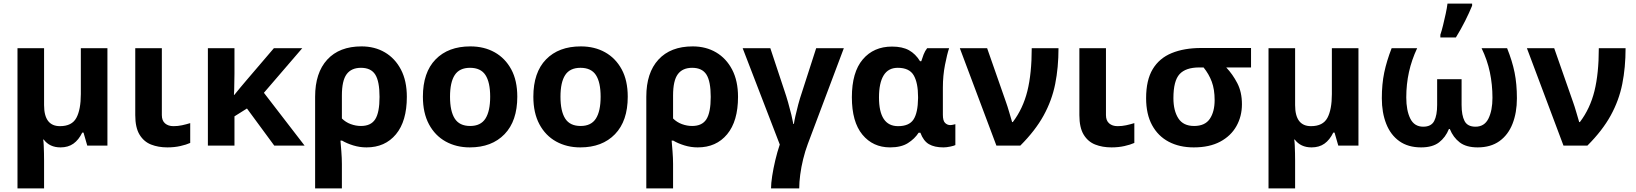

<svg xmlns="http://www.w3.org/2000/svg" viewBox="-20 -816 9169 1076"><path d="M582 -546V0H469L448 -73H441Q421 -32 391.5 -11Q362 10 319 10Q258 10 225 -34H222Q224 -24 225 -2.5Q226 19 226.5 42.5Q227 66 227 84V240H78V-546H227V-227Q227 -109 316 -109Q383 -109 408 -155.5Q433 -202 433 -289V-546Z M887 -546V-171Q887 -140 905 -124.5Q923 -109 952 -109Q977 -109 1000 -114Q1023 -119 1046 -126V-15Q1024 -5 990.5 2.5Q957 10 918 10Q867 10 826.5 -6Q786 -22 762 -61.5Q738 -101 738 -171V-546Z M1674 -546 1459 -296 1687 0H1517L1364 -208L1294 -164V0H1145V-546H1294V-403Q1293 -373 1293 -343Q1293 -313 1291 -284H1293Q1310 -305 1327 -325.5Q1344 -346 1362 -367L1515 -546Z M2260 -273Q2260 -137 2199 -63.5Q2138 10 2034 10Q1996 10 1960 -1Q1924 -12 1897 -28H1888Q1890 -5 1893 33Q1896 71 1896 103V240H1746V-274Q1746 -408 1814 -482Q1882 -556 2006 -556Q2080 -556 2137 -522.5Q2194 -489 2227 -426Q2260 -363 2260 -273ZM2003 -436Q1949 -436 1922.5 -400Q1896 -364 1896 -281V-152Q1917 -131 1945.5 -120.5Q1974 -110 2003 -110Q2059 -110 2083 -148Q2107 -186 2107 -273Q2107 -360 2083 -398Q2059 -436 2003 -436Z M2879 -274Q2879 -138 2807.5 -64Q2736 10 2613 10Q2537 10 2477.5 -23Q2418 -56 2384 -119.5Q2350 -183 2350 -274Q2350 -410 2421 -483Q2492 -556 2616 -556Q2693 -556 2752 -523Q2811 -490 2845 -427.5Q2879 -365 2879 -274ZM2502 -274Q2502 -193 2528.5 -151.5Q2555 -110 2615 -110Q2674 -110 2700.5 -151.5Q2727 -193 2727 -274Q2727 -355 2700.5 -395.5Q2674 -436 2614 -436Q2555 -436 2528.5 -395.5Q2502 -355 2502 -274Z M3498 -274Q3498 -138 3426.5 -64Q3355 10 3232 10Q3156 10 3096.5 -23Q3037 -56 3003 -119.5Q2969 -183 2969 -274Q2969 -410 3040 -483Q3111 -556 3235 -556Q3312 -556 3371 -523Q3430 -490 3464 -427.5Q3498 -365 3498 -274ZM3121 -274Q3121 -193 3147.5 -151.5Q3174 -110 3234 -110Q3293 -110 3319.5 -151.5Q3346 -193 3346 -274Q3346 -355 3319.5 -395.5Q3293 -436 3233 -436Q3174 -436 3147.5 -395.5Q3121 -355 3121 -274Z M4116 -273Q4116 -137 4055 -63.5Q3994 10 3890 10Q3852 10 3816 -1Q3780 -12 3753 -28H3744Q3746 -5 3749 33Q3752 71 3752 103V240H3602V-274Q3602 -408 3670 -482Q3738 -556 3862 -556Q3936 -556 3993 -522.5Q4050 -489 4083 -426Q4116 -363 4116 -273ZM3859 -436Q3805 -436 3778.5 -400Q3752 -364 3752 -281V-152Q3773 -131 3801.5 -120.5Q3830 -110 3859 -110Q3915 -110 3939 -148Q3963 -186 3963 -273Q3963 -360 3939 -398Q3915 -436 3859 -436Z M4709 -546 4507 -9Q4492 31 4481 76Q4470 121 4464.5 163.5Q4459 206 4459 240H4301Q4301 212 4307.5 170Q4314 128 4325 81.5Q4336 35 4350 -6L4142 -546H4297L4377 -305Q4386 -279 4396.5 -242.5Q4407 -206 4415 -172.5Q4423 -139 4426 -121H4429Q4431 -136 4437.5 -165.5Q4444 -195 4453.5 -230.5Q4463 -266 4474 -298L4554 -546Z M4968 10Q4872 10 4813 -61.5Q4754 -133 4754 -271Q4754 -411 4815 -483Q4876 -555 4979 -555Q5037 -555 5074 -534.5Q5111 -514 5136 -473H5143Q5148 -490 5156 -510.5Q5164 -531 5176 -546H5299Q5288 -514 5276 -453Q5264 -392 5264 -325V-173Q5264 -139 5276.5 -127Q5289 -115 5305 -115Q5312 -115 5321 -117Q5330 -119 5334 -120V-3Q5327 1 5305.5 5.5Q5284 10 5267 10Q5217 10 5186 -8Q5155 -26 5138 -72H5128Q5106 -38 5068 -14Q5030 10 4968 10ZM5013 -109Q5075 -109 5099.5 -146.5Q5124 -184 5125 -266V-272Q5125 -352 5100.5 -394Q5076 -436 5011 -436Q4958 -436 4932 -393.5Q4906 -351 4906 -270Q4906 -109 5013 -109Z M5359 -546H5512L5618 -243Q5626 -221 5636 -186.5Q5646 -152 5652 -132H5656Q5713 -207 5737.5 -305.5Q5762 -404 5762 -546H5912Q5912 -438 5893.5 -345.5Q5875 -253 5828.5 -168.5Q5782 -84 5698 0H5564Z M6178 -546V-171Q6178 -140 6196 -124.5Q6214 -109 6243 -109Q6268 -109 6291 -114Q6314 -119 6337 -126V-15Q6315 -5 6281.5 2.5Q6248 10 6209 10Q6158 10 6117.5 -6Q6077 -22 6053 -61.5Q6029 -101 6029 -171V-546Z M6940 -232Q6940 -164 6909 -109Q6878 -54 6818 -22Q6758 10 6670 10Q6590 10 6530 -21.5Q6470 -53 6436.5 -114.5Q6403 -176 6403 -266Q6403 -367 6440 -428.5Q6477 -490 6546.5 -518.5Q6616 -547 6711 -547H6991V-438H6852Q6888 -400 6914 -350Q6940 -300 6940 -232ZM6556 -266Q6556 -196 6583.5 -153Q6611 -110 6672 -110Q6733 -110 6760 -150Q6787 -190 6787 -255Q6787 -315 6771 -358Q6755 -401 6725 -438H6701Q6625 -438 6590.5 -400.5Q6556 -363 6556 -266Z M7593 -546V0H7480L7459 -73H7452Q7432 -32 7402.5 -11Q7373 10 7330 10Q7269 10 7236 -34H7233Q7235 -24 7236 -2.5Q7237 19 7237.5 42.5Q7238 66 7238 84V240H7089V-546H7238V-227Q7238 -109 7327 -109Q7394 -109 7419 -155.5Q7444 -202 7444 -289V-546Z M8426 -546Q8455 -474 8468 -409.5Q8481 -345 8481 -265Q8481 -185 8456.5 -122.5Q8432 -60 8383 -25Q8334 10 8261 10Q8197 10 8160.5 -18Q8124 -46 8105 -93H8100Q8081 -46 8044.5 -18Q8008 10 7944 10Q7871 10 7822 -25Q7773 -60 7748.5 -122.5Q7724 -185 7724 -265Q7724 -345 7737.5 -409.5Q7751 -474 7779 -546H7922Q7891 -480 7876 -412Q7861 -344 7861 -270Q7861 -197 7883.5 -151.5Q7906 -106 7956 -106Q8001 -106 8017.5 -138Q8034 -170 8034 -228V-372H8171V-228Q8171 -170 8187.5 -138Q8204 -106 8249 -106Q8299 -106 8321.5 -151.5Q8344 -197 8344 -268Q8344 -342 8329.5 -411Q8315 -480 8283 -546ZM8052 -606V-621Q8060 -645 8067.5 -676Q8075 -707 8082 -739Q8089 -771 8092 -796H8230V-784Q8214 -745 8191 -699Q8168 -653 8139 -606Z M8537 -546H8690L8796 -243Q8804 -221 8814 -186.5Q8824 -152 8830 -132H8834Q8891 -207 8915.5 -305.5Q8940 -404 8940 -546H9090Q9090 -438 9071.5 -345.5Q9053 -253 9006.5 -168.5Q8960 -84 8876 0H8742Z"/></svg>

Font: Noto Sans IKEA
Style: Bold
Weight: 600
Designer: Monotype Design Team
Foundry: Monotype Imaging Inc.
Version: Version 2.001